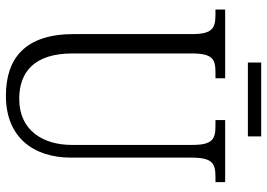

<svg xmlns="http://www.w3.org/2000/svg" viewBox="-144 -728 883 634"><g transform="rotate(90 297.0 -411.5)"><path d="M187 -789H431V-833H187ZM297 10C433 10 501 -80 501 -205V-603C501 -672 520 -682 565 -682H582V-714H377V-682H396C440 -682 459 -672 459 -606V-207C459 -115 413 -34 307 -34C217 -34 157 -85 157 -210V-603C157 -673 176 -682 220 -682H239V-714H12V-682H29C73 -682 93 -672 93 -606V-215C93 -53 173 10 297 10Z"/></g></svg>

Font: Noto Serif Thai Condensed Light
Style: Regular
Weight: 300
Width: 3
Designer: Monotype Design Team
Foundry: Monotype Imaging Inc.
Version: Version 2.002